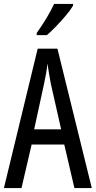

<svg xmlns="http://www.w3.org/2000/svg" viewBox="-20 -1029 490 983"><path d="M361 -66 309 -289H142L90 -66H0L173 -780H274L450 -66ZM240 -601Q235 -629 230.5 -655Q226 -681 223 -704Q218 -656 206 -602L155 -367H293ZM354 -1000Q342 -979 318 -950.5Q294 -922 267.5 -894.5Q241 -867 220 -849H168V-860Q226 -942 257 -1009H354Z"/></svg>

Font: Noto Sans Malayalam UI ExtraCondensed
Style: Regular
Weight: 400
Width: 2
Designer: Jelle Bosma - Monotype Design Team
Foundry: Monotype Imaging Inc.
Version: Version 2.104; ttfautohint (v1.8.4.7-5d5b)